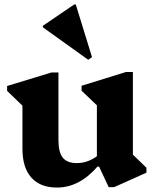

<svg xmlns="http://www.w3.org/2000/svg" viewBox="-20 -829 691 864"><path d="M236 15Q161 15 121 -30Q81 -75 81 -159V-403L124 -312L12 -420V-442L212 -503H243V-198Q243 -144 262.5 -119.5Q282 -95 326 -95Q355 -95 382 -106.5Q409 -118 432 -139V-81H420Q379 -33 333 -9Q287 15 236 15ZM469 13 426 -79H416V-404L459 -314L347 -421V-443L547 -505H578V-100L536 -174L639 -74V-52L494 13ZM377 -560 173 -706V-713L314 -809H321L394 -572Z"/></svg>

Font: Platypi Light
Style: Bold
Weight: 700
Version: Version 1.200